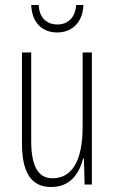

<svg xmlns="http://www.w3.org/2000/svg" viewBox="-20 -739 458 769"><path d="M314 -719H285C282 -672 255 -641 210 -641C164 -641 137 -671 135 -719H105C108 -646 151 -609 209 -609C271 -609 312 -652 314 -719ZM348 -529H311V-233C311 -90 266 -25 190 -25C135 -25 105 -70 105 -174V-529H68V-165C68 -49 104 10 185 10C264 10 298 -47 313 -104H316L319 0H348Z"/></svg>

Font: Noto Sans Myanmar ExtraCondensed ExtraLight
Style: Regular
Weight: 200
Width: 2
Designer: Monotype Design Team
Foundry: Monotype Imaging Inc.
Version: Version 2.107